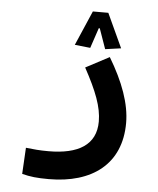

<svg xmlns="http://www.w3.org/2000/svg" viewBox="-53 -558 692 840"><g transform="rotate(5 293.0 -138.0)"><path d="M192.4 235.8C382.3 235.8 508.3 142.6 508.3 -38.1C508.3 -122.1 474.1 -216.3 412.1 -319.3L308.6 -264.6C362.3 -166 388.7 -98.1 388.7 -34.2C388.7 68.4 311.5 114.3 180.7 114.3C138.7 114.3 118.2 111.8 81.1 107.9L74.7 223.1C110.8 232.4 140.1 235.8 192.4 235.8ZM388.7 -511.7H320.8L254.9 -359.4L323.2 -352.1L353 -440.9H357.4L388.7 -352.1L458 -361.8Z"/></g></svg>

Font: Cascadia Code PL SemiBold
Style: Regular
Weight: 600
Monospace: yes
Designer: Aaron Bell
Foundry: Saja Typeworks
Version: Version 2404.023